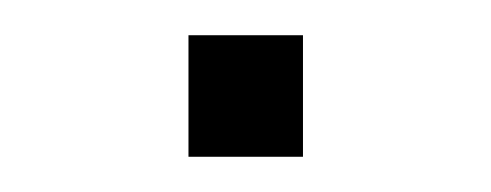

<svg xmlns="http://www.w3.org/2000/svg" viewBox="-20 -89 279 109"><path d="M87 0V-69H152V0Z"/></svg>

Font: Chivo Medium Thin
Style: Regular
Weight: 250
Version: Version 2.002